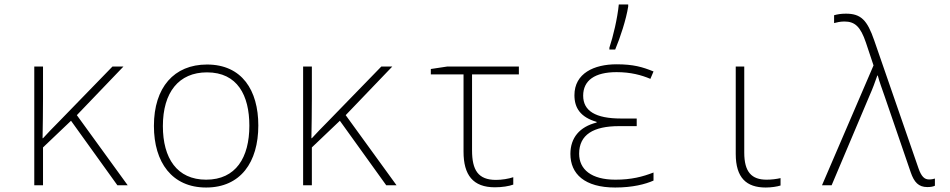

<svg xmlns="http://www.w3.org/2000/svg" viewBox="-20 -827 4240 857"><path d="M133 0H172V-169L297 -288L504 0H550L323 -313L531 -530H482L241 -282C215 -256 193 -233 172 -210H170C171 -270 172 -327 172 -387V-530H133Z M900 10C1054 10 1133 -103 1133 -267C1133 -424 1060 -539 904 -539C757 -539 667 -437 667 -265C667 -102 748 10 900 10ZM900 -25C770 -25 707 -121 707 -264C707 -415 778 -504 904 -504C1040 -504 1093 -401 1093 -266C1093 -124 1033 -25 900 -25Z M1333 0H1372V-169L1497 -288L1704 0H1750L1523 -313L1731 -530H1682L1441 -282C1415 -256 1393 -233 1372 -210H1370C1371 -270 1372 -327 1372 -387V-530H1333Z M2189 9C2221 9 2252 4 2271 -3V-36C2250 -29 2220 -24 2194 -24C2114 -24 2087 -68 2087 -156V-495H2296V-530H1976L1903 -519V-495H2049V-150C2049 -46 2091 9 2189 9Z M2700 -614V-606H2726C2748 -658 2775 -740 2784 -798V-807H2742C2736 -745 2717 -665 2700 -614ZM2726 10C2804 10 2861 -5 2897 -21V-57C2848 -38 2798 -25 2727 -25C2619 -25 2565 -71 2565 -141C2565 -226 2629 -264 2743 -264H2822V-298H2752C2638 -298 2583 -332 2583 -400C2583 -468 2635 -505 2732 -505C2795 -505 2843 -492 2883 -475L2897 -508C2848 -528 2807 -540 2732 -540C2632 -540 2544 -500 2544 -402C2544 -345 2571 -304 2643 -283V-280C2567 -261 2526 -212 2526 -140C2526 -51 2589 10 2726 10Z M3398 10C3422 10 3449 6 3464 1V-32C3447 -28 3424 -25 3402 -25C3335 -25 3302 -59 3302 -146V-530H3264V-140C3264 -33 3312 10 3398 10Z M4119 8C4134 8 4145 6 4153 2V-30C4147 -28 4138 -26 4127 -26C4107 -26 4093 -38 4080 -75L3882 -647C3851 -737 3823 -766 3756 -766C3733 -766 3717 -763 3703 -759V-724C3715 -727 3730 -731 3749 -731C3796 -731 3821 -708 3845 -637L3879 -535L3649 0H3692L3862 -402C3875 -431 3886 -461 3896 -490H3898C3905 -462 3917 -431 3929 -396L4045 -58C4060 -14 4080 8 4119 8Z"/></svg>

Font: Noto Sans Mono ExtraLight
Style: Regular
Weight: 200
Designer: Monotype Design Team
Foundry: Monotype Imaging Inc.
Version: Version 2.014